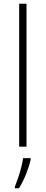

<svg xmlns="http://www.w3.org/2000/svg" viewBox="-20 -780 242 1021"><path d="M121 0H82V-760H121ZM143 69Q135 105 118.5 146Q102 187 81 221H59V213Q66 196 75.5 168.5Q85 141 92.5 111.5Q100 82 103 61H143Z"/></svg>

Font: Noto Sans Tamil SemiCondensed ExtraLight
Style: Regular
Weight: 200
Width: 4
Designer: Jelle Bosma - Monotype Design Team
Foundry: Monotype Imaging Inc.
Version: Version 2.004; ttfautohint (v1.8.4.7-5d5b)